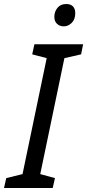

<svg xmlns="http://www.w3.org/2000/svg" viewBox="-40 -934 433 954"><path d="M-20 0 -9 -49 72 -69 192 -645 120 -664 131 -714H373L363 -664L280 -645L160 -69L233 -49L222 0ZM277 -803Q257 -803 243.5 -815.5Q230 -828 230 -850Q230 -876 245.5 -895Q261 -914 289 -914Q304 -914 314 -908.5Q324 -903 329 -893Q334 -883 334 -869Q334 -838 316.5 -820.5Q299 -803 277 -803Z"/></svg>

Font: Noto Sans Display
Style: Italic
Weight: 400
Italic angle: -12°
Designer: Monotype Design Team
Foundry: Monotype Imaging Inc.
Version: Version 2.003